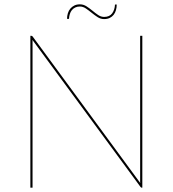

<svg xmlns="http://www.w3.org/2000/svg" viewBox="-20 -865 796 885"><path d="M460 -787Q485 -787 497 -803.5Q509 -820 510 -844H518Q518 -830.5 514.5 -818.2Q511 -806 504 -797Q497 -788 486 -782.5Q475 -777 460 -777Q444 -777 430 -786Q416 -795 402.5 -806Q389 -817 375.8 -826Q362.5 -835 348 -835Q336 -835 326.8 -830.5Q317.5 -826 311.2 -818.2Q305 -810.5 301.8 -800Q298.5 -789.5 298 -778H289Q289 -791.5 292.8 -803.8Q296.5 -816 304 -825Q311.5 -834 322.5 -839.5Q333.5 -845 348 -845Q364.5 -845 378.5 -836Q392.5 -827 405.8 -816Q419 -805 432.2 -796Q445.5 -787 460 -787ZM124 -700Q128.5 -700 131 -696L626.5 -21.5Q626 -24 626 -26.8Q626 -29.5 626 -32V-700H636V0H633Q630 0 627.5 -3.5L129.5 -681Q130 -678 130 -674.8Q130 -671.5 130 -669V0H120V-700H124Z"/></svg>

Font: Lato Hairline
Style: Regular
Weight: 250
Designer: Lukasz Dziedzic
Foundry: Lukasz Dziedzic
Version: Version 1.104; Western+Polish opensource